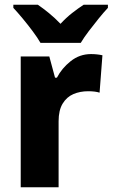

<svg xmlns="http://www.w3.org/2000/svg" viewBox="-20 -786 473 806"><path d="M362 -559Q387 -559 410 -554L398 -397Q380 -403 350 -403Q316 -403 288 -391Q260 -379 243 -351Q226 -323 226 -277V0H67V-549H187L211 -460H219Q239 -499 276.5 -529Q314 -559 362 -559ZM150 -606Q138 -627 117.5 -654.5Q97 -682 75 -708.5Q53 -735 36 -753V-766H139Q161 -751 185.5 -731Q210 -711 234 -686Q258 -712 283 -731.5Q308 -751 331 -766H433V-753Q416 -735 394.5 -708.5Q373 -682 352.5 -655Q332 -628 319 -606Z"/></svg>

Font: Noto Sans Tamil SemiCondensed ExtraBold
Style: Regular
Weight: 800
Width: 4
Designer: Jelle Bosma - Monotype Design Team
Foundry: Monotype Imaging Inc.
Version: Version 2.004; ttfautohint (v1.8.4.7-5d5b)